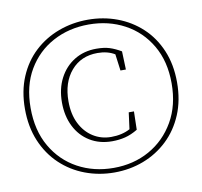

<svg xmlns="http://www.w3.org/2000/svg" viewBox="-78 -773 916 869"><g transform="rotate(-10 379.5 -338.0)"><path d="M380 -8Q472 -8 545 -49Q618 -90 661 -164.5Q704 -239 704 -340Q704 -441 661 -514.5Q618 -588 544.5 -627.5Q471 -667 380 -667Q289 -667 215.5 -627.5Q142 -588 99 -515Q56 -442 56 -340Q56 -237 99 -162.5Q142 -88 215.5 -48Q289 -8 380 -8ZM380 13Q309 13 245.5 -11Q182 -35 133.5 -81Q85 -127 57.5 -192.5Q30 -258 30 -340Q30 -422 57.5 -487Q85 -552 133.5 -597Q182 -642 245.5 -665.5Q309 -689 380 -689Q451 -689 514 -665.5Q577 -642 625.5 -597Q674 -552 701.5 -487Q729 -422 729 -340Q729 -258 701.5 -192.5Q674 -127 625.5 -81Q577 -35 514 -11Q451 13 380 13ZM394 -128Q336 -128 292 -155Q248 -182 224 -230Q200 -278 200 -340Q200 -403 225 -451Q250 -499 294 -526Q338 -553 395 -553Q431 -553 456 -545Q481 -537 508 -521L511 -437H486L476 -513Q443 -533 397 -533Q321 -533 275.5 -480Q230 -427 230 -340Q230 -281 251.5 -238Q273 -195 310 -171.5Q347 -148 393 -148Q443 -148 480 -168L490 -244H514L512 -160Q482 -142 454 -135Q426 -128 394 -128Z"/></g></svg>

Font: Source Serif 4 ExtraLight
Style: Regular
Weight: 200
Designer: Frank Grießhammer
Foundry: Adobe
Version: Version 4.005;hotconv 1.1.0;makeotfexe 2.6.0